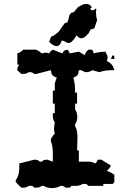

<svg xmlns="http://www.w3.org/2000/svg" viewBox="-20 -958 660 974"><path d="M424 -785 425 -783C429 -787 433 -795 438 -806L441 -809L454 -812L460 -817C466 -839 471 -852 473 -854C469 -868 467 -881 467 -892C467 -899 467 -905 469 -911L466 -915C460 -909 454 -906 449 -906C444 -906 441 -908 437 -913C435 -915 442 -915 445 -918C445 -925 436 -938 417 -938C406 -938 392 -933 374 -920L355 -897C351 -893 348 -893 346 -896C329 -880 337 -895 326 -855C320 -850 331 -848 312 -840C312 -842 312 -842 311 -842C308 -842 299 -827 277 -796L252 -777C251 -777 251 -776 250 -776C236 -776 236 -761 230 -746C234 -740 252 -724 267 -724C278 -724 287 -732 293 -752H295C307 -752 316 -740 328 -740C338 -740 351 -749 369 -779C376 -768 384 -764 392 -764C407 -764 420 -778 424 -785ZM514 -640 522 -630ZM98 -706C87 -695 81 -691 68 -687V-630H78C69 -616 68 -619 68 -602L88 -583C107 -583 113 -583 126 -592C143 -592 140 -592 154 -583H164L238 -602C241 -577 246 -573 268 -564L258 -536V-498H248V-432H258V-384H248V-375C248 -360 249 -349 258 -337C256 -324 254 -315 254 -305C254 -298 255 -290 258 -280C248 -271 245 -264 238 -252V-242C246 -222 248 -201 248 -179V-138L220 -148C204 -147 201 -147 192 -138H182C172 -147 170 -147 154 -148L78 -129V-119C78 -89 77 -69 60 -44V-34L88 -6C107 -6 113 -6 126 -15H144L154 -6C173 -6 179 -6 192 -15H202C211 -8 228 -4 244 -4C260 -4 276 -8 286 -15C303 -15 300 -15 314 -6H334L342 -15H360C375 -15 388 -17 400 -25H418L428 -15H504V-25H552L560 -34V-72C546 -81 538 -86 522 -91C533 -102 538 -106 542 -119L494 -148H476L466 -129L438 -138H380V-195H371C371 -213 373 -237 373 -260C373 -283 370 -304 361 -318V-328C368 -337 372 -351 372 -365C372 -379 368 -393 361 -403V-432H371V-488H361C361 -515 360 -538 352 -564C374 -573 377 -577 380 -602C397 -602 396 -601 410 -592C429 -592 435 -593 448 -602L484 -592C509 -601 532 -602 560 -602C553 -628 545 -635 522 -649C524 -657 526 -662 526 -667C526 -676 522 -681 514 -696C493 -695 475 -693 456 -687L448 -706H428C417 -695 414 -691 410 -678L380 -696L334 -687L324 -706C305 -702 305 -703 296 -687L248 -706C233 -696 236 -698 230 -687C221 -690 216 -691 212 -691C207 -691 202 -690 192 -687C183 -696 176 -699 164 -706ZM552 -678 542 -659H560V-670C560 -675 560 -674 552 -678Z"/></svg>

Font: GNUTypewriter
Style: Standard
Weight: 400
Version: Version 001.000